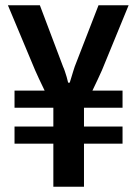

<svg xmlns="http://www.w3.org/2000/svg" viewBox="-20 -707 519 727"><path d="M182 0V-163H35V-228H182V-299H35V-364H149Q139 -384 127.5 -409Q116 -434 113 -441L10 -687H131L219 -454Q222 -448 225.5 -437.5Q229 -427 232.5 -415.5Q236 -404 238 -394H244Q247 -403 250.5 -415Q254 -427 257.5 -438Q261 -449 263 -455L353 -687H467L366 -441Q360 -427 350 -406Q340 -385 330 -364H444V-299H298V-228H444V-163H298V0Z"/></svg>

Font: Archivo ExtraCondensed SemiBold
Style: Regular
Weight: 600
Width: 2
Designer: Hector Gatti
Foundry: Omnibus-Type
Version: Version 2.001